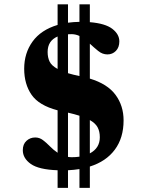

<svg xmlns="http://www.w3.org/2000/svg" viewBox="-20 -788 690 905"><path d="M251.5 97.5V14.5Q163 11.5 125.2 -15.2Q87.5 -42 87.5 -80Q87.5 -108.5 104.8 -124.2Q122 -140 146 -140Q166 -140 182.2 -127.8Q198.5 -115.5 214.8 -98.8Q231 -82 251.5 -68V-268Q163.5 -291 128.8 -341.2Q94 -391.5 94 -464Q94 -537.5 133.5 -592.2Q173 -647 251.5 -670.5V-767.5H300.5V-681Q326 -684.5 354.5 -685V-767.5H403.5V-683.5Q476.5 -677.5 509.5 -652Q542.5 -626.5 542.5 -593Q542.5 -564.5 526.2 -548Q510 -531.5 486.5 -531.5Q463 -531.5 443.2 -547.5Q423.5 -563.5 403.5 -582V-417.5Q486.5 -392.5 524.5 -341Q562.5 -289.5 562.5 -220.5Q562.5 -138 521.2 -82.5Q480 -27 403.5 -3V97.5H354.5V9Q329 13 300.5 14.5V97.5ZM317.5 -627Q308.5 -627 300.5 -626.5V-443Q323.5 -436 354.5 -429.5V-618.5Q336 -627 317.5 -627ZM204.5 -543Q204.5 -517 213.8 -497.8Q223 -478.5 251.5 -463V-616Q204.5 -596 204.5 -543ZM318.5 -47Q337.5 -47 354.5 -49.5V-242.5Q331.5 -250 300.5 -257V-48.5Q309 -47 318.5 -47ZM450.5 -141Q450.5 -168.5 440 -188Q429.5 -207.5 403.5 -222V-65Q450.5 -90 450.5 -141Z"/></svg>

Font: Newsreader 16pt ExtraBold
Style: Regular
Weight: 800
Designer: Hugues Gentile
Foundry: Production Type
Version: Version 1.003; ttfautohint (v1.8.3)